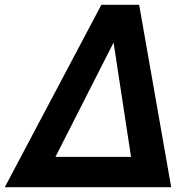

<svg xmlns="http://www.w3.org/2000/svg" viewBox="-63 -783 793 803"><path d="M653 0H-43L361 -763H519ZM412 -605 169 -127H485Z"/></svg>

Font: Open Sauce One
Style: Bold Italic
Weight: 700
Italic angle: -10°
Designer: Alfredo Marco Pradil
Foundry: Creative Sauce Fz LLC
Version: Version 1.477